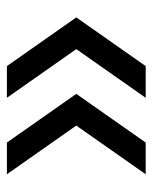

<svg xmlns="http://www.w3.org/2000/svg" viewBox="38 -532 448 565"><g transform="rotate(-90 262.5 -250.0)"><path d="M31.7 -45.8 175 -250 31.7 -454.2H125L268.3 -250L125 -45.8ZM256.7 -45.8 400 -250 256.7 -454.2H350L493.3 -250L350 -45.8Z"/></g></svg>

Font: Funnel Display
Style: Regular
Weight: 400
Designer: NORD ID, Kristian Moeller
Foundry: Dicotype
Version: Version 1.000